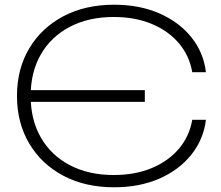

<svg xmlns="http://www.w3.org/2000/svg" viewBox="-20 -782 937 814"><path d="M464 12Q341 12 248.5 -37Q156 -86 104 -173.5Q52 -261 52 -375Q52 -490 104 -577Q156 -664 248.5 -713Q341 -762 464 -762Q571 -762 655 -725.5Q739 -689 791 -624.5Q843 -560 853 -476H795Q783 -546 738.5 -598.5Q694 -651 623.5 -680.5Q553 -710 462 -710Q356 -710 276.5 -668.5Q197 -627 153.5 -552Q110 -477 110 -375Q110 -274 153.5 -198.5Q197 -123 276.5 -81.5Q356 -40 462 -40Q553 -40 623.5 -69.5Q694 -99 738.5 -151.5Q783 -204 795 -274H853Q843 -191 791 -126Q739 -61 655 -24.5Q571 12 464 12ZM84 -350V-400H594V-350Z"/></svg>

Font: Unbounded ExtraLight
Style: Regular
Weight: 250
Designer: Luke Prowse, Jean-Baptiste Morizot, Fátima Lázaro, Florian Runge
Foundry: NaN
Version: Version 1.701;gftools[0.9.28.dev5+ged2979d]